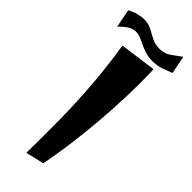

<svg xmlns="http://www.w3.org/2000/svg" viewBox="-314 -854 908 908"><g transform="rotate(45 140.0 -400.0)"><path d="M97 23Q99 -97 97.5 -209Q96 -321 87 -431.5Q78 -542 60 -657L243 -682Q246 -592 243 -501.5Q240 -411 232.5 -322.5Q225 -234 214 -152.5Q203 -71 189 1ZM-21 -702 -39 -794Q-19 -806 4.5 -812Q28 -818 43 -818Q73 -818 95 -806.5Q117 -795 140 -782.5Q163 -770 195 -770Q227 -770 250.5 -786.5Q274 -803 301 -823L319 -733Q294 -723 268.5 -714Q243 -705 212 -705Q184 -705 162.5 -712Q141 -719 124 -727.5Q107 -736 91.5 -742.5Q76 -749 59 -749Q41 -750 20.5 -737.5Q0 -725 -21 -702Z"/></g></svg>

Font: Marhey Light Medium
Style: Regular
Weight: 500
Version: Version 1.000